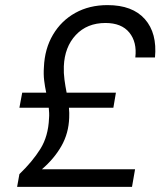

<svg xmlns="http://www.w3.org/2000/svg" viewBox="-20 -732 641 752"><path d="M47 0 56 -50Q107 -99 138 -148.5Q169 -198 172 -268Q173 -279 172.5 -289.5Q172 -300 171 -310H56L67 -369H161Q156 -392 153 -416.5Q150 -441 152 -469Q155 -541 187.5 -596Q220 -651 275 -681.5Q330 -712 401 -712Q499 -712 547.5 -657Q596 -602 587 -507H510Q517 -567 486.5 -604.5Q456 -642 393 -642Q321 -642 277 -595Q233 -548 230 -472Q229 -446 232.5 -420Q236 -394 241 -369H434L424 -310H250Q252 -289 251 -271Q249 -210 220.5 -160Q192 -110 144 -69H509L497 0Z"/></svg>

Font: DM Sans Italic
Style: Regular
Weight: 400
Italic angle: -10°
Designer: Colophon Foundry, Jonny Pinhorn
Foundry: Colophon Foundry
Version: Version 4.004; ttfautohint (v1.8.4.7-5d5b)